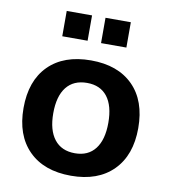

<svg xmlns="http://www.w3.org/2000/svg" viewBox="-85 -836 810 919"><g transform="rotate(10 319.5 -376.5)"><path d="M321.3 10.7Q189.5 10.7 115.7 -63.5Q42 -137.7 42 -269.5Q42 -402.3 115.7 -476.1Q189.5 -549.8 321.3 -549.8Q452.1 -549.8 525.9 -476.1Q599.6 -402.3 599.6 -269.5Q599.6 -137.7 525.9 -63.5Q452.1 10.7 321.3 10.7ZM165 -639.6V-762.7H288.1V-639.6ZM186.5 -269.5Q186.5 -187.5 221.2 -143.1Q255.9 -98.6 321.3 -98.6Q385.7 -98.6 419.9 -143.1Q454.1 -187.5 454.1 -269.5Q454.1 -352.5 419.9 -396.5Q385.7 -440.4 321.3 -440.4Q255.9 -440.4 221.2 -396.5Q186.5 -352.5 186.5 -269.5ZM353.5 -639.6V-762.7H476.6V-639.6Z"/></g></svg>

Font: Min Sans Bold
Style: Regular
Weight: 700
Designer: Jinseong-Kim, NotoSansCJK, Nunito
Foundry: Jinseong-Kim
Version: Version 1.400;Glyphs 3.1.2 (3151)